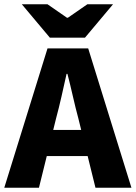

<svg xmlns="http://www.w3.org/2000/svg" viewBox="-28 -877 634 897"><path d="M-8 0 194 -651H384L586 0H418L338 -324Q325 -372 312.5 -427Q300 -482 287 -532H283Q272 -482 259.5 -427Q247 -372 234 -324L154 0ZM130 -148V-270H446V-148ZM205 -701 74 -857H194L285 -794H289L380 -857H500L369 -701Z"/></svg>

Font: Mada ExtraBold
Style: Regular
Weight: 800
Designer: Khaled Hosny
Version: Version 1.5